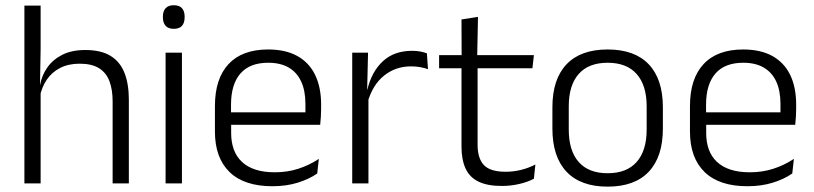

<svg xmlns="http://www.w3.org/2000/svg" viewBox="-20 -684 3034 716"><path d="M400 0V-306Q400 -349.5 388.2 -381Q376.5 -412.5 349.5 -429.5Q322.5 -446.5 277 -446.5Q235 -446.5 204 -430.5Q173 -414.5 154.2 -386.5Q135.5 -358.5 128.5 -323L113 -367.5H129.5Q136 -403.5 156.8 -432.8Q177.5 -462 212.5 -479.8Q247.5 -497.5 298 -497.5Q357 -497.5 392.5 -475.5Q428 -453.5 444.2 -412.2Q460.5 -371 460.5 -312V0ZM71 0V-663H131.5V-501L129 -361L131.5 -356V0Z M597.5 0V-487.5H658.5V0ZM628 -576.5Q608 -576.5 597.8 -587.5Q587.5 -598.5 587.5 -619V-622.5Q587.5 -642.5 597.8 -653.5Q608 -664.5 628 -664.5Q648.5 -664.5 658.5 -653.5Q668.5 -642.5 668.5 -622.5V-619Q668.5 -598.5 658.5 -587.5Q648.5 -576.5 628 -576.5Z M996 10.5Q890.5 10.5 836 -42.5Q781.5 -95.5 781.5 -193.5V-288.5Q781.5 -390.5 832.2 -445Q883 -499.5 980 -499.5Q1045 -499.5 1089 -475Q1133 -450.5 1155.2 -404.5Q1177.5 -358.5 1177.5 -294V-276.5Q1177.5 -262 1176.5 -247.5Q1175.5 -233 1174 -218.5H1118Q1119 -240.5 1119 -260.2Q1119 -280 1119 -296.5Q1119 -345.5 1103.2 -379.8Q1087.5 -414 1056.8 -432Q1026 -450 980 -450Q911.5 -450 876.5 -409.8Q841.5 -369.5 841.5 -293.5V-246L842 -238V-187.5Q842 -154 851.8 -127Q861.5 -100 881.8 -80.8Q902 -61.5 932.8 -51.5Q963.5 -41.5 1004.5 -41.5Q1052 -41.5 1092.8 -54.8Q1133.5 -68 1169 -91.5L1163 -37Q1132 -15.5 1089.5 -2.5Q1047 10.5 996 10.5ZM813 -218.5V-265H1160.5V-218.5Z M1350.5 -301.5 1335 -348 1350 -350Q1366 -417 1408 -455.8Q1450 -494.5 1516.5 -494.5Q1534 -494.5 1548 -491.8Q1562 -489 1572 -485L1576 -426Q1563.5 -430.5 1547.5 -433.5Q1531.5 -436.5 1512.5 -436.5Q1455.5 -436.5 1412.5 -402.2Q1369.5 -368 1350.5 -301.5ZM1293.5 0V-487.5H1352.5L1349 -341L1354 -336V0Z M1851.5 9.5Q1798 9.5 1764.8 -6.5Q1731.5 -22.5 1716.2 -55.5Q1701 -88.5 1701 -137.5V-455.5H1761V-144.5Q1761 -93 1784.8 -68.2Q1808.5 -43.5 1865 -43.5Q1895 -43.5 1923.2 -50.5Q1951.5 -57.5 1976.5 -70.5L1971 -17.5Q1947.5 -5 1916 2.2Q1884.5 9.5 1851.5 9.5ZM1617.5 -429.5V-478.5H1971L1965.5 -429.5ZM1701.5 -471.5 1701 -611.5 1762.5 -621 1759.5 -471.5Z M2246 12Q2145 12 2092.5 -43.8Q2040 -99.5 2040 -204.5V-284Q2040 -388.5 2092.5 -444Q2145 -499.5 2246 -499.5Q2347 -499.5 2399.5 -444Q2452 -388.5 2452 -284V-204.5Q2452 -99.5 2399.5 -43.8Q2347 12 2246 12ZM2246 -38Q2317 -38 2354.2 -80Q2391.5 -122 2391.5 -201V-287.5Q2391.5 -366 2354.2 -408Q2317 -450 2246 -450Q2175 -450 2138 -408Q2101 -366 2101 -287.5V-201Q2101 -122 2138 -80Q2175 -38 2246 -38Z M2767.5 10.5Q2662 10.5 2607.5 -42.5Q2553 -95.5 2553 -193.5V-288.5Q2553 -390.5 2603.8 -445Q2654.5 -499.5 2751.5 -499.5Q2816.5 -499.5 2860.5 -475Q2904.5 -450.5 2926.8 -404.5Q2949 -358.5 2949 -294V-276.5Q2949 -262 2948 -247.5Q2947 -233 2945.5 -218.5H2889.5Q2890.5 -240.5 2890.5 -260.2Q2890.5 -280 2890.5 -296.5Q2890.5 -345.5 2874.8 -379.8Q2859 -414 2828.2 -432Q2797.5 -450 2751.5 -450Q2683 -450 2648 -409.8Q2613 -369.5 2613 -293.5V-246L2613.5 -238V-187.5Q2613.5 -154 2623.2 -127Q2633 -100 2653.2 -80.8Q2673.5 -61.5 2704.2 -51.5Q2735 -41.5 2776 -41.5Q2823.5 -41.5 2864.2 -54.8Q2905 -68 2940.5 -91.5L2934.5 -37Q2903.5 -15.5 2861 -2.5Q2818.5 10.5 2767.5 10.5ZM2584.5 -218.5V-265H2932V-218.5Z"/></svg>

Font: Anek Bangla Medium Light
Style: Regular
Weight: 300
Version: Version 1.003